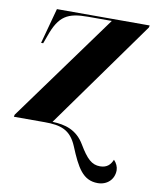

<svg xmlns="http://www.w3.org/2000/svg" viewBox="-86 -602 731 907"><g transform="rotate(10 279.0 -148.0)"><path d="M445 240C490 240 523 209 523 165C523 149 515 131 502 118C492 142 476 160 442 160C403 160 378 137 340 73C302 9 246 -6 185 -8L556 -526L558 -536H113L67 -366H77L91 -404C126 -504 167 -526 264 -526H378L3 -10L1 0H149C226 0 273 14 304 88C344 185 374 240 445 240Z"/></g></svg>

Font: Noto Serif Display ExtraBold
Style: Italic
Weight: 800
Italic angle: -12°
Designer: Monotype Design Team
Foundry: Monotype Imaging Inc.
Version: Version 2.009